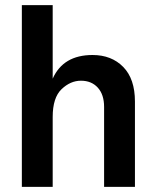

<svg xmlns="http://www.w3.org/2000/svg" viewBox="-20 -727 605 747"><path d="M505 0H385V-311Q385 -359 360.5 -386Q336 -413 295 -413Q254 -413 219.5 -380Q185 -347 185 -272V0H65V-707H185V-421Q226 -513 340 -513Q414 -513 459.5 -466.5Q505 -420 505 -332Z"/></svg>

Font: Hind Colombo SemiBold
Style: Regular
Weight: 600
Designer: Jyotish Sonowal, Aditi Pimprikar
Foundry: Indian Type Foundry
Version: Version 1.000;PS 1.0;hotconv 1.0.86;makeotf.lib2.5.63406; tt